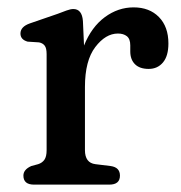

<svg xmlns="http://www.w3.org/2000/svg" viewBox="-20 -501 492 521"><path d="M205 -444 208 -377.5Q228.5 -428 264.5 -454.5Q300.5 -481 342.5 -481Q385.5 -481 411.2 -454.8Q437 -428.5 437 -383Q437 -349 422.2 -331.5Q407.5 -314 383.5 -314Q359 -314 346.2 -326.8Q333.5 -339.5 333.5 -361.5V-378Q333.5 -395.5 324.2 -402.8Q315 -410 300 -410Q266.5 -410 238.5 -373.2Q210.5 -336.5 210.5 -265V-93.5Q210.5 -59 239 -55.5L280 -50.5Q305.5 -47 305.5 -24.5Q305.5 0 276.5 0H72.5Q43.5 0 43.5 -24.5Q43.5 -41 65 -50.5L83.5 -55.5Q94.5 -59 100.5 -67.5Q106.5 -76 106.5 -93.5V-354Q106.5 -370.5 101.2 -377.2Q96 -384 86 -386L55 -388Q35.5 -393.5 35.5 -410Q35.5 -428.5 61 -437.5L136.5 -463.5Q149.5 -468.5 160.5 -472.5Q171.5 -476.5 179 -476.5Q202.5 -476.5 205 -444Z"/></svg>

Font: Fraunces 9pt S100
Style: Regular
Weight: 400
Version: Version 1.000; ttfautohint (v1.8.3)